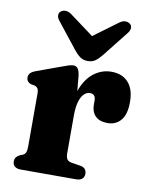

<svg xmlns="http://www.w3.org/2000/svg" viewBox="-81 -775 661 836"><g transform="rotate(10 249.0 -357.0)"><path d="M235.5 -265Q235.5 -340 255.5 -389.5Q275.5 -439 309.5 -463.5Q343.5 -488 384 -488Q432 -488 459 -458.2Q486 -428.5 486 -371.5Q486 -317 463.8 -291Q441.5 -265 406 -265Q370 -265 351.8 -283Q333.5 -301 333 -332.5V-352Q333 -366.5 326.5 -373.5Q320 -380.5 307.5 -380.5Q294 -380.5 282 -369Q270 -357.5 262.8 -333.5Q255.5 -309.5 255.5 -272.5ZM245.5 -446.5 255.5 -338.5V-106Q255.5 -88 261.2 -79Q267 -70 282.5 -67.5L321 -61.5Q335.5 -59 342.2 -51Q349 -43 349 -30Q349 -16 339.8 -8Q330.5 0 313 0H68Q51 0 41.8 -8Q32.5 -16 32.5 -30Q32.5 -40.5 37.8 -47.8Q43 -55 53.5 -60.5L67 -65.5Q75 -69.5 79 -77.8Q83 -86 83 -106V-337Q83 -354 78.5 -360.8Q74 -367.5 65 -370.5L48 -373.5Q38.5 -377 33.2 -383.5Q28 -390 28 -400Q28 -411.5 35 -419.2Q42 -427 58 -433L158 -469.5Q181.5 -478.5 194.5 -482.5Q207.5 -486.5 216 -486.5Q228.5 -486.5 235.5 -477.5Q242.5 -468.5 245.5 -446.5ZM312 -597.5 167.5 -704.5Q154 -714.5 141 -714.5Q128 -714.5 119.5 -707Q112.5 -701.5 112.2 -690.2Q112 -679 123 -665.5L212.5 -552.5Q226.5 -535 240.2 -525.5Q254 -516 273.5 -516Q293 -516 306.5 -525.5Q320 -535 334 -552.5L423.5 -665.5Q434.5 -679 434.2 -690.2Q434 -701.5 427 -707Q418.5 -714.5 405.8 -714.5Q393 -714.5 379.5 -704.5L234.5 -597.5Z"/></g></svg>

Font: Fraunces 28pt Soft Wonky
Style: Bold
Weight: 700
Version: Version 1.000;[b76b70a41]